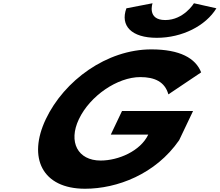

<svg xmlns="http://www.w3.org/2000/svg" viewBox="-20 -1143 1348 1178"><path d="M1170 -1123C1170 -1123 1107.7 -1020 993.9 -1020C880.2 -1020 915.9 -1123 915.9 -1123L755.4 -1092C716.5 -985 786 -911 942.1 -911C1098.2 -911 1242.3 -985 1307.7 -1092ZM1164.5 -462H728.6L659.7 -317H889.6C841.6 -216 706.3 -158 597.4 -158C457.1 -158 397.5 -272 464.1 -412C532.1 -555 700.5 -670 840.8 -670C929.2 -670 991.6 -641 1013.1 -564L1214.1 -699C1180.3 -786 1083.8 -840 908.4 -840C634.6 -840 373.8 -649 261.1 -412C148.9 -176 238.1 15 501.9 15C697.9 15 935 -74 1079.3 -283Z"/></svg>

Font: Hussar
Style: BdSuprExtOblFive
Weight: 700
Foundry: Cannot Into Space Fonts
Version: Version 2.00